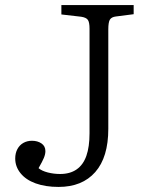

<svg xmlns="http://www.w3.org/2000/svg" viewBox="-20 -723 570 757"><path d="M211 14Q159 14 120.5 0Q82 -14 61 -40Q40 -66 40 -98Q40 -119 48.5 -135Q57 -151 72 -159.5Q87 -168 106 -168Q128 -168 143.5 -157.5Q159 -147 159 -127Q159 -115 153 -100.5Q147 -86 132 -60Q145 -49 168.5 -43Q192 -37 217 -37Q256 -37 282 -55Q308 -73 320.5 -108.5Q333 -144 333 -198V-610Q333 -635 326.5 -644.5Q320 -654 300 -657L222 -666V-703H507V-667L437 -658Q420 -656 413.5 -646Q407 -636 407 -607V-215Q407 -103 355.5 -44.5Q304 14 211 14Z"/></svg>

Font: Literata 18pt Light
Style: Regular
Weight: 300
Designer: Latin by Veronika Burian and Jose Scaglione. Greek by Irene Vlachou. Cyrillic by Vera Evstafieva.
Foundry: TypeTogether
Version: Version 3.103;gftools[0.9.29]